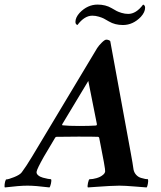

<svg xmlns="http://www.w3.org/2000/svg" viewBox="-81 -821 707 845"><path d="M348.6 -800.8Q383.8 -800.8 410.2 -785.2Q425.3 -776.4 432.6 -772.5Q439.9 -768.6 454.3 -764.2Q468.8 -759.8 483.4 -759.8Q518.1 -759.8 548.8 -800.8Q557.6 -797.9 557.6 -787.1Q557.6 -767.6 539.1 -747.1Q504.4 -710.9 460 -710.9Q424.8 -710.9 398.4 -726.6Q383.3 -735.4 376 -739.3Q368.7 -743.2 354.2 -747.6Q339.8 -752 325.2 -752Q290.5 -752 259.8 -710.9Q251 -713.9 251 -724.6Q251 -744.1 269.5 -764.6Q304.2 -800.8 348.6 -800.8ZM59.6 -130.9 346.7 -609.4Q353.5 -620.1 366.7 -633.3Q379.9 -646.5 386.7 -646.5Q392.6 -646.5 397.9 -644.3Q403.3 -642.1 404.3 -639.6L495.1 -144.5Q498.5 -127.9 502 -105.5Q505.4 -83 506.8 -74.2Q509.8 -60.5 518.8 -51Q527.8 -41.5 539.6 -38.1Q551.3 -34.7 558.1 -33.4Q564.9 -32.2 570.3 -32.2Q572.3 -25.9 569.8 -12.5Q567.4 1 564.5 3.9Q556.2 3.4 512 -0.2Q467.8 -3.9 444.3 -3.9Q425.8 -3.9 399.9 -2.4Q374 -1 344.2 1.2Q314.5 3.4 305.7 3.9Q302.7 0.5 306.2 -15.9Q309.6 -32.2 313.5 -32.2Q326.7 -32.2 343.3 -36.9Q359.9 -41.5 370.1 -49.8Q380.4 -57.1 381.8 -66.4Q382.8 -70.3 376.2 -107.4Q369.6 -144.5 362.3 -179.7L355.5 -214.8Q353.5 -218.8 350.6 -218.8Q333.5 -219.7 263.7 -219.7Q201.2 -219.7 168.9 -218.8Q163.6 -218.8 161.1 -213.9Q127.9 -159.2 112.3 -131.8Q81.5 -77.1 80.1 -65.4Q78.6 -56.6 86.9 -49.6Q95.2 -42.5 107.7 -39.1Q120.1 -35.6 129.9 -33.9Q139.6 -32.2 143.6 -32.2Q146.5 -27.3 143.3 -13.4Q140.1 0.5 136.7 3.9Q74.2 -3.9 40 -3.9Q4.9 -3.9 -59.6 3.9Q-62 1.5 -60.5 -11Q-59.1 -23.4 -54.7 -31.2Q-44.4 -31.2 -18.8 -41.5Q6.8 -51.8 14.6 -62.5Q32.7 -86.4 59.6 -130.9ZM307.6 -464.8 192.4 -273.4Q192.4 -269.5 194.3 -269.5Q220.7 -266.6 268.6 -266.6Q313.5 -266.6 341.8 -268.6Q342.8 -268.6 343.8 -269.8Q344.7 -271 345.2 -272.5L345.7 -273.4Z"/></svg>

Font: Crimson
Style: BoldItalic
Weight: 700
Italic angle: -11°
Version: Version 0.8